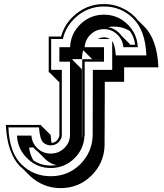

<svg xmlns="http://www.w3.org/2000/svg" viewBox="-20 -717 820 960"><path d="M205.6 77.6Q206.5 78.6 207.3 79.3Q208 80.1 209 81.1ZM336.4 -420.9H342.3V-418L389.6 -370.6V-23.9Q390.1 -27.8 390.4 -31.5Q390.6 -35.2 391.1 -39.1V-420.9H487.8V-421.4H440.9L395.5 -466.3Q390.6 -445.8 389.6 -421.4H336.4ZM624 -502Q626.5 -499.5 628.2 -497.6Q629.9 -495.6 631.8 -493.2H655.8Q651.4 -530.3 629.9 -561.5Q594.2 -584 548.8 -584Q541.5 -584 534.4 -583.5Q527.3 -583 520.5 -581.5Q549.8 -576.7 574.2 -553.7Q578.1 -549.8 581.8 -545.7Q585.4 -541.5 588.4 -537.1ZM233.9 110.8Q241.2 110.8 248.5 110.1Q255.9 109.4 263.2 108.4Q247.6 106 233.9 98.6Q220.2 91.3 209 81.1L170.4 42.5Q167.5 40 164.6 37.8Q161.6 35.6 159.2 33.2Q155.8 29.8 152.8 26.9Q149.9 23.9 147 20.5H125.5Q129.4 55.2 147 85Q185.5 110.8 233.9 110.8ZM702.1 -583.5Q733.4 -552.2 751.2 -501.5Q769 -450.7 772 -380.4H600.6V-308.1H503.9Q503.9 -269.5 503.9 -231Q503.9 -192.4 503.4 -153.8Q503.4 -138.2 503.4 -116.2Q503.4 -94.2 503.2 -71Q502.9 -47.9 502.9 -25.9Q502.9 -3.9 502.9 11.2Q501.5 55.7 484.6 93.3Q467.8 130.9 436 162.1Q373 223.6 282.7 223.6Q238.8 223.6 200 207.8Q161.1 191.9 129.4 162.1L94.7 127.4Q90.8 124 87.2 120.8Q83.5 117.7 79.6 114.3Q48.8 82.5 30.5 30.5Q12.2 -21.5 9.3 -92.3H186V-88.9L233.4 -42Q234.9 -18.6 237.8 -2.4Q245.6 -2.9 252 -5.9Q258.3 -8.8 263.2 -13.7Q269 -19.5 272.7 -26.4Q276.4 -33.2 276.9 -40.5V-308.1H273.9L226.6 -355.5H223.6V-534.2H285.2Q293 -562 307.6 -587.2Q322.3 -612.3 345.2 -634.3Q410.6 -696.8 500 -696.8Q543.5 -696.8 582.3 -680.7Q621.1 -664.6 653.3 -634.3Q657.2 -630.4 660.9 -626Q664.6 -621.6 668.5 -616.7ZM500 -530.3Q516.1 -530.3 528.8 -522H469.7Q483.9 -530.3 500 -530.3ZM233.9 123Q166 123 116.9 75.7Q67.9 28.3 64.9 -39.1H137.2Q139.6 -1.5 167.5 24.7Q195.3 50.8 233.9 50.8Q272.5 50.8 300.3 24.7Q328.1 -1.5 330.1 -39.1V-408.7H276.9V-481H330.6Q333 -548.8 382.3 -596.2Q431.6 -643.6 500 -643.6Q567.9 -643.6 616.9 -596.2Q666 -548.8 668.9 -481H596.7Q593.8 -518.6 565.9 -544.9Q538.1 -571.3 500 -571.3Q460.9 -571.3 433.3 -544.9Q405.8 -518.6 403.3 -481H500V-408.7H403.3V-39.1H402.3Q399.9 28.3 351.1 75.7Q302.2 123 233.9 123ZM233.9 164.1Q319.8 164.1 379.9 105.5Q440.4 45.4 443.4 -38.1Q443.4 -121.1 443.8 -202.6Q444.3 -284.2 444.3 -367.7H541V-511.7Q554.7 -493.7 559.1 -439.9H711.9Q707 -565.9 645 -625.5H645.5Q585 -684.6 500 -684.6Q414.6 -684.6 353.5 -625.5Q307.6 -581.1 294.4 -522H235.8V-367.7H289.1V-40.5Q288.6 -30.3 284.2 -21.5Q279.8 -12.7 272 -4.9Q255.9 9.8 233.9 9.8Q211.9 9.8 195.8 -4.9Q179.7 -20 174.8 -80.1H22Q24.4 -16.1 41 30Q57.6 76.2 87.9 105.5Q147.9 164.1 233.9 164.1Z"/></svg>

Font: Gondrin
Style: Regular
Weight: 400
Designer: Peter Wiegel, original typeface by Carl Albert Fahrenwaldt 1901
Foundry: Peter Wiegel
Version: Version 1.000 2010 initial release